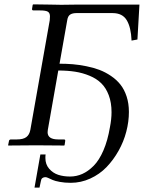

<svg xmlns="http://www.w3.org/2000/svg" viewBox="-20 -666 659 880"><path d="M570.8 -152.8Q570.8 -108.4 558.8 -62.5Q546.9 -16.6 523.4 25.1Q500 66.9 468.3 99.9Q436.5 132.8 393.8 152.3Q351.1 171.9 304.2 171.9Q276.4 171.9 254.2 167.7Q231.9 163.6 221.4 158.9Q210.9 154.3 202.1 150.1Q193.4 146 189 146Q175.8 146 169.9 154.8Q168.5 157.2 161.1 193.8H138.2L165 42H189Q188 46.9 188 58.1Q188 87.4 205.3 107.4Q222.7 127.4 247.1 135.3Q271.5 143.1 300.8 143.1Q330.6 143.1 357.4 131.1Q384.3 119.1 409.4 93.8Q434.6 68.4 454.1 23.2Q473.6 -22 483.9 -83Q491.2 -120.1 491.2 -151.9Q491.2 -195.8 478.5 -229.5Q465.8 -263.2 444.1 -284.4Q422.4 -305.7 390.6 -318.8Q358.9 -332 324.2 -337.4Q289.6 -342.8 247.1 -342.8L199.2 -70.8Q199.2 -68.8 198.7 -65.2Q198.2 -61.5 198.2 -60.1Q198.2 -26.9 247.1 -26.9H272.9Q280.3 -26.9 278.8 -19L275.9 0L272.9 1Q181.2 0 145 0L19 1L17.1 0L21 -19Q21 -22.5 23.7 -24.7Q26.4 -26.9 29.8 -26.9H57.1Q85.9 -26.9 100.3 -37.4Q114.7 -47.9 119.1 -70.8L208 -573.2Q208 -577.1 208.5 -583Q209 -588.9 209 -590.8Q209 -606.4 199.5 -612.3Q189.9 -618.2 164.1 -618.2H133.8Q125.5 -618.2 127 -626L129.9 -644L132.8 -646Q177.2 -645.5 206.3 -645Q235.4 -644.5 245.6 -644.3Q255.9 -644 259.8 -644L337.9 -645H619.1L609.9 -484.9L583 -480Q580.6 -540.5 561 -573.2Q541.5 -606 496.1 -606H330.1Q312 -606 301.5 -599.1Q291 -592.3 288.1 -573.2L252.9 -374Q284.7 -374 313.7 -371.6Q342.8 -369.1 375.7 -362.5Q408.7 -356 435.8 -345.7Q462.9 -335.4 488.5 -318.1Q514.2 -300.8 532 -278.3Q549.8 -255.9 560.3 -223.9Q570.8 -191.9 570.8 -152.8Z"/></svg>

Font: Common Serif
Style: Italic
Weight: 400
Italic angle: -12°
Designer: Philipp H. Poll, Khaled Hosny
Foundry: Stefan Peev, Context Ltd.
Version: Version 1.026